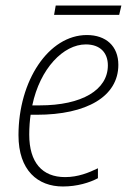

<svg xmlns="http://www.w3.org/2000/svg" viewBox="-20 -666 476 696"><path d="M176 -612H412L420 -646H182ZM208 10C260 10 305 -4 335 -20V-56C302 -40 263 -24 216 -24C133 -24 86 -77 86 -178C86 -204 88 -230 91 -250H113C294 -250 409 -316 409 -431C409 -499 364 -539 295 -539C156 -539 47 -373 47 -176C47 -48 117 10 208 10ZM124 -284H97C125 -418 210 -505 291 -505C344 -505 371 -474 371 -429C371 -340 277 -284 124 -284Z"/></svg>

Font: Noto Sans SemiCondensed ExtraLight
Style: Italic
Weight: 200
Width: 4
Italic angle: -12°
Designer: Monotype Design Team
Foundry: Monotype Imaging Inc.
Version: Version 2.013